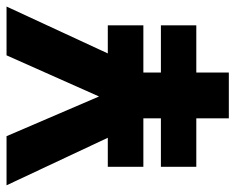

<svg xmlns="http://www.w3.org/2000/svg" viewBox="-88 -650 737 602"><g transform="rotate(-90 281.0 -348.5)"><path d="M211.5 -102H59.5V-213H211.5V-268H59.5V-379.5H150.5L1.5 -697H155.5L280 -407L409 -697H562L415 -379.5H503V-268H355V-213H503V-102H355V0H211.5Z"/></g></svg>

Font: HK Grotesk ExtraBold
Style: Regular
Weight: 800
Designer: Alfredo Marco Pradil
Foundry: Hanken Design Co.
Version: Version 3.001